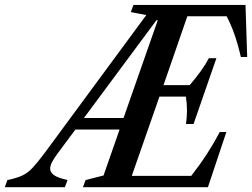

<svg xmlns="http://www.w3.org/2000/svg" viewBox="-126 -782 1052 802"><path d="M156 -30 145 0H-106L-95 -30Q-56 -38 -33 -48.8Q-10 -59.5 10 -81Q30 -102.5 60.5 -143L485 -719L420.5 -731.5L431.5 -761.5H899.5L906.5 -544H880Q856.5 -647.5 820.5 -714H656.5L557 -426.5H666.5Q721 -490 746.5 -539H778L682.5 -264H651Q655 -292.5 655 -321.2Q655 -350 650.5 -378.5H540L424.5 -47.5H673Q709.5 -94.5 738.5 -139.2Q767.5 -184 792 -230.5H819.5L742.5 0H220.5L231.5 -30L306.5 -49L373.5 -241H189L115 -141.5Q98 -118.5 90.8 -103.8Q83.5 -89 83.5 -78Q83.5 -61.5 100.2 -50Q117 -38.5 156 -30ZM533 -697.5H527.5L224.5 -289H390Z"/></svg>

Font: Libre Caslon Condensed SemiBold Italic
Style: Regular
Weight: 600
Italic angle: -22.583°
Designer: Pablo Impallari, Rodrigo Fuenzalida, Katja Schimmel, Ertekin Erdin
Foundry: Pablo Impallari, Rodrigo Fuenzalida
Version: Version 2.000; ttfautohint (v1.8.4.7-5d5b);gftools[0.9.33]